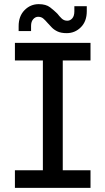

<svg xmlns="http://www.w3.org/2000/svg" viewBox="-20 -907 509 927"><path d="M52 0V-85H187V-615H52V-700H417V-615H283V-85H417V0ZM302 -747Q275 -747 258 -755Q241 -763 230 -774.5Q219 -786 209 -797Q199 -809 189 -817.5Q179 -826 164 -826Q151 -826 140.5 -814.5Q130 -803 130 -782V-757H70V-781Q70 -829 98.5 -858Q127 -887 167 -887Q202 -887 222 -871.5Q242 -856 257 -841Q267 -828 278 -817.5Q289 -807 305 -807Q319 -807 329 -818.5Q339 -830 339 -852V-877H399V-853Q399 -804 370.5 -775.5Q342 -747 302 -747Z"/></svg>

Font: MuseoModerno Thin
Style: Regular
Weight: 400
Version: Version 1.003